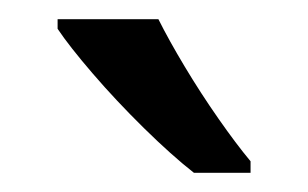

<svg xmlns="http://www.w3.org/2000/svg" viewBox="-20 -786 321 200"><path d="M145 -766Q156 -744 172.5 -716.5Q189 -689 207.5 -662.5Q226 -636 241 -618V-606H182Q159 -624 130 -652.5Q101 -681 76.5 -709.5Q52 -738 40 -756V-766Z"/></svg>

Font: Noto Sans
Style: Regular
Weight: 400
Designer: Monotype Design Team
Foundry: Monotype Imaging Inc.
Version: Version 1.902